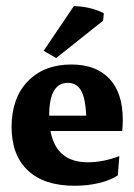

<svg xmlns="http://www.w3.org/2000/svg" viewBox="-20 -595 436 623"><path d="M222.2 7.8Q123.5 7.8 70.6 -41.7Q17.6 -91.3 17.6 -183.1Q17.6 -276.4 70.1 -331.1Q122.6 -385.7 211.4 -385.7Q292 -385.7 335.2 -339.4Q378.4 -293 378.4 -206.5Q378.4 -199.2 377.9 -188Q377.4 -176.8 376.5 -169.9L260.3 -193.4Q260.3 -264.2 246.1 -295.2Q231.9 -326.2 200.2 -326.2Q139.6 -326.2 139.6 -220.2Q139.6 -68.4 265.1 -68.4Q314 -68.4 367.2 -88.4L362.3 -25.9Q337.9 -9.8 300.8 -1Q263.7 7.8 222.2 7.8ZM69.8 -169.9V-219.7H368.7L376.5 -169.9ZM162.1 -406.7 121.6 -430.2 219.7 -575.2Q273.9 -573.7 316.9 -552.2L314.5 -527.8Z"/></svg>

Font: Markazi Text
Style: Regular
Weight: 400
Designer: Borna Izadpanah (Arabic designer), Fiona Ross (Arabic design director) and Florian Runge (Latin designer)
Foundry: Borna Izadpanah and Florian Runge
Version: Version 1.000